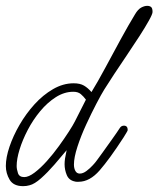

<svg xmlns="http://www.w3.org/2000/svg" viewBox="-22 -622 542 657"><path d="M57 15Q24 15 11 -7Q-2 -29 -2 -54Q-2 -83 10.5 -120Q23 -157 45 -195Q67 -233 96 -265Q125 -297 159.5 -317Q194 -337 230 -337Q252 -337 265.5 -329Q279 -321 291 -307Q312 -341 338 -389.5Q364 -438 391 -487.5Q418 -537 440 -573Q450 -590 461 -596Q472 -602 482 -602Q490 -602 495 -598Q500 -594 500 -581Q500 -574 487.5 -551.5Q475 -529 455 -498Q435 -467 412 -433Q389 -399 368.5 -368Q348 -337 335 -316Q325 -300 308 -267.5Q291 -235 273 -196Q255 -157 243 -120Q231 -83 231 -59Q231 -46 236 -37Q241 -28 251 -28Q262 -28 274 -37Q286 -46 296 -57Q306 -68 310 -74Q314 -79 329 -100Q344 -121 361.5 -145.5Q379 -170 388 -184Q393 -192 402 -192Q415 -192 415 -177Q415 -175 411 -168.5Q407 -162 401 -152Q353 -78 319 -39Q285 0 247 0Q244 0 240.5 0Q237 0 234 -1Q214 -5 206.5 -23Q199 -41 199 -60Q199 -69 200.5 -79.5Q202 -90 206 -108Q187 -85 164 -58.5Q141 -32 118.5 -12Q96 8 79 12Q69 15 57 15ZM61 -16Q76 -16 96.5 -31.5Q117 -47 138.5 -71Q160 -95 179.5 -122Q199 -149 213.5 -171.5Q228 -194 234 -206L272 -281Q264 -292 254.5 -300Q245 -308 229 -308Q198 -308 169 -289.5Q140 -271 115.5 -241.5Q91 -212 73 -177.5Q55 -143 45 -110.5Q35 -78 35 -54Q35 -43 39.5 -29.5Q44 -16 61 -16Z"/></svg>

Font: Ms Madi
Style: Regular
Weight: 400
Designer: Robert E. Leuschke
Foundry: Robert E. Leuschke
Version: Version 1.010; ttfautohint (v1.8.3)